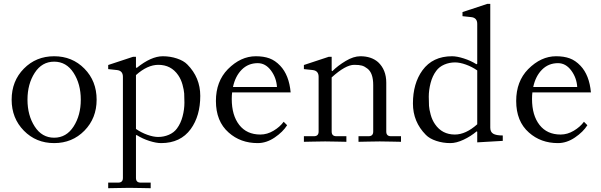

<svg xmlns="http://www.w3.org/2000/svg" viewBox="-20 -742 3149 1006"><path d="M41 -219.7Q41 -317.4 105 -382.3Q168.9 -447.3 263.7 -447.3Q358.4 -447.3 422.4 -382.3Q486.3 -317.4 486.3 -219.7Q486.3 -122.6 422.4 -57.4Q358.4 7.8 263.7 7.8Q168.9 7.8 105 -57.4Q41 -122.6 41 -219.7ZM161.9 -360.4Q124 -301.8 124 -219.7Q124 -137.7 161.9 -79.1Q199.7 -20.5 263.7 -20.5Q327.6 -20.5 365.5 -79.1Q403.3 -137.7 403.3 -219.7Q403.3 -301.8 365.5 -360.4Q327.6 -418.9 263.7 -418.9Q199.7 -418.9 161.9 -360.4Z M546.9 214.8H599.6Q624 214.8 624 190.4V-339.4Q624 -371.6 592.8 -375L546.9 -379.9V-401.4L676.8 -444.3H692.4V-388.7L696.3 -386.2Q772 -447.3 833 -447.3Q872.1 -447.3 907.2 -435.5Q942.4 -423.8 961.4 -404.3Q1029.3 -335.9 1029.3 -239.7Q1029.3 -134.8 979.5 -65.9Q925.8 7.8 824.2 7.8Q798.8 7.8 763.2 -3.4Q727.5 -14.6 695.3 -34.7L692.4 -32.7V190.4Q692.4 214.8 716.8 214.8H769.5V244.1Q768.1 244.1 721.4 243.2Q674.8 242.2 658.2 242.2Q641.6 242.2 595 243.2Q548.3 244.1 546.9 244.1ZM692.4 -66.4Q719.7 -47.4 751.7 -35.9Q783.7 -24.4 808.6 -24.4Q838.4 -24.4 865 -35.9Q891.6 -47.4 907.2 -68.8Q927.2 -95.7 936.8 -132.6Q946.3 -169.4 946.3 -204.1Q946.3 -233.9 945.1 -252.2Q943.8 -270.5 936.3 -298.3Q928.7 -326.2 913.6 -348.1Q876.5 -402.3 809.6 -402.3Q752.4 -402.3 692.4 -348.6Z M1111.3 -212.9Q1111.3 -315.4 1173.8 -379.4Q1241.2 -447.3 1320.3 -447.3Q1361.3 -447.3 1391.6 -436.3Q1421.9 -425.3 1448.2 -397.5Q1494.6 -348.6 1502.9 -257.8H1196.3Q1194.3 -242.7 1194.3 -223.1Q1194.3 -137.7 1233.6 -87.4Q1272.9 -37.1 1344.2 -37.1Q1379.9 -37.1 1413.3 -57.1Q1446.8 -77.1 1466.3 -104L1484.4 -85.9Q1462.4 -50.8 1419.2 -21.5Q1376 7.8 1330.1 7.8Q1240.2 7.8 1178.2 -47.4Q1111.3 -106 1111.3 -212.9ZM1200.7 -286.1H1431.2Q1428.2 -334.5 1399.7 -372.8Q1371.1 -411.1 1330.6 -411.1Q1280.8 -411.1 1246.8 -377.2Q1212.9 -343.3 1200.7 -286.1Z M1572.3 1V-28.3H1625Q1649.4 -28.3 1649.4 -52.7V-339.4Q1649.4 -371.6 1618.2 -375L1572.3 -379.9V-401.4L1702.1 -444.3H1717.8V-372.1L1721.2 -369.1Q1750 -397.9 1791.3 -422.6Q1832.5 -447.3 1868.2 -447.3Q1925.3 -447.3 1960.9 -416.5Q2003.9 -376.5 2003.9 -308.6V-52.7Q2003.9 -28.3 2028.3 -28.3H2081.1V1Q2079.6 1 2033 0Q1986.3 -1 1969.7 -1Q1953.1 -1 1906.5 0Q1859.9 1 1858.4 1V-28.3H1911.1Q1935.5 -28.3 1935.5 -52.7V-296.4Q1935.5 -359.9 1904.8 -382.8Q1890.6 -394 1876.5 -398.2Q1862.3 -402.3 1835.9 -402.3Q1790.5 -402.3 1717.8 -336.4V-52.7Q1717.8 -28.3 1742.2 -28.3H1794.9V1Q1793.5 1 1746.8 0Q1700.2 -1 1683.6 -1Q1667 -1 1620.4 0Q1573.7 1 1572.3 1Z M2143.6 -199.7Q2143.6 -304.7 2193.4 -373.5Q2247.1 -447.3 2348.6 -447.3Q2374 -447.3 2410.2 -435.8Q2446.3 -424.3 2476.6 -405.3L2480.5 -408.2V-616.7Q2480.5 -648.9 2449.2 -652.3L2403.3 -657.2V-678.7L2533.2 -721.7H2548.8V-72.8Q2548.8 -50.8 2564 -41.5Q2579.1 -32.2 2614.3 -32.2V-3.9L2480.5 3.9V-51.8L2477.5 -53.7Q2446.8 -27.8 2408.9 -10Q2371.1 7.8 2339.8 7.8Q2300.8 7.8 2265.6 -3.9Q2230.5 -15.6 2211.4 -35.2Q2143.6 -103.5 2143.6 -199.7ZM2226.6 -235.4Q2226.6 -205.6 2227.8 -187.3Q2229 -168.9 2236.6 -141.1Q2244.1 -113.3 2259.3 -91.3Q2296.4 -37.1 2363.3 -37.1Q2420.4 -37.1 2480.5 -90.8V-373Q2453.1 -392.1 2421.1 -403.6Q2389.2 -415 2364.3 -415Q2334.5 -415 2307.9 -403.6Q2281.2 -392.1 2265.6 -370.6Q2245.6 -343.8 2236.1 -306.9Q2226.6 -270 2226.6 -235.4Z M2684.6 -212.9Q2684.6 -315.4 2747.1 -379.4Q2814.5 -447.3 2893.6 -447.3Q2934.6 -447.3 2964.8 -436.3Q2995.1 -425.3 3021.5 -397.5Q3067.9 -348.6 3076.2 -257.8H2769.5Q2767.6 -242.7 2767.6 -223.1Q2767.6 -137.7 2806.9 -87.4Q2846.2 -37.1 2917.5 -37.1Q2953.1 -37.1 2986.6 -57.1Q3020 -77.1 3039.6 -104L3057.6 -85.9Q3035.6 -50.8 2992.4 -21.5Q2949.2 7.8 2903.3 7.8Q2813.5 7.8 2751.5 -47.4Q2684.6 -106 2684.6 -212.9ZM2773.9 -286.1H3004.4Q3001.5 -334.5 2972.9 -372.8Q2944.3 -411.1 2903.8 -411.1Q2854 -411.1 2820.1 -377.2Q2786.1 -343.3 2773.9 -286.1Z"/></svg>

Font: Theano Old Style
Style: Regular
Weight: 400
Designer: Alexey Kryukov
Version: Version 2.00